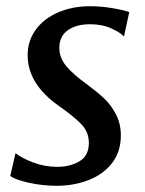

<svg xmlns="http://www.w3.org/2000/svg" viewBox="-20 -588 466 618"><path d="M270 -510Q225 -510 198 -490.5Q171 -471 171 -434Q171 -402 193 -375.5Q215 -349 258 -318Q293 -292 315 -271.5Q337 -251 353 -220.5Q369 -190 369 -152Q369 -100 341 -63.5Q313 -27 265.5 -8.5Q218 10 162 10Q117 10 72 0Q27 -10 13 -22L30 -95Q50 -79 87 -65Q124 -51 164 -51Q206 -51 236 -69Q266 -87 266 -128Q266 -163 242 -188Q218 -213 171 -246Q69 -317 69 -410Q69 -457 95.5 -493Q122 -529 168 -548.5Q214 -568 270 -568Q306 -568 343.5 -561.5Q381 -555 396 -549L379 -470Q370 -482 339.5 -496Q309 -510 270 -510Z"/></svg>

Font: Koeln Type Serif
Style: Italic
Weight: 400
Italic angle: -8°
Designer: Eben Sorkin
Foundry: Eben Sorkin
Version: Version 2.002